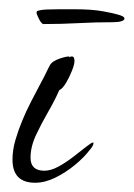

<svg xmlns="http://www.w3.org/2000/svg" viewBox="-20 -395 289 415"><path d="M56 0Q7 0 7 -50Q7 -71 13.5 -93Q20 -115 28 -134Q37 -156 48 -177Q59 -198 70 -219Q75 -228 79.5 -237.5Q84 -247 89 -256Q94 -263 108 -268Q122 -273 130 -273Q131 -273 130 -272.5Q129 -272 129 -272Q129 -272 129.5 -272Q130 -272 130 -271Q132 -273 135 -273Q139 -273 140 -269.5Q141 -266 141 -263Q141 -256 135.5 -242Q130 -228 122.5 -215.5Q115 -203 108 -200Q99 -179 84.5 -154Q70 -129 58 -103.5Q46 -78 46 -54Q46 -26 76 -26Q90 -26 106.5 -35Q123 -44 139 -56.5Q155 -69 166.5 -78Q178 -87 181 -87Q182 -87 182 -86.5Q182 -86 182 -86Q182 -82 179 -77.5Q176 -73 174 -71Q162 -55 142 -38.5Q122 -22 99.5 -11Q77 0 56 0ZM74 -343Q70 -343 64.5 -353.5Q59 -364 59 -368L60 -371Q68 -374 81.5 -374.5Q95 -375 109 -375H141Q179 -375 203 -370.5Q227 -366 233 -364Q249 -360 249 -355Q249 -351 242 -349Q235 -347 224 -347Q187 -347 149.5 -345Q112 -343 74 -343Z"/></svg>

Font: Bonheur Royale
Style: Regular
Weight: 400
Designer: Robert E. Leuschke
Foundry: Robert E. Leuschke
Version: Version 1.010; ttfautohint (v1.8.3)